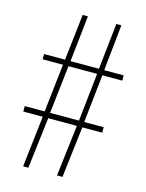

<svg xmlns="http://www.w3.org/2000/svg" viewBox="-110 -781 643 848"><g transform="rotate(15 212.0 -357.0)"><path d="M314 -479 290 -259H379V-234H288L260 0H235L263 -234H132L104 0H80L107 -234H18V-259H109L134 -479H41V-503H137L161 -714H185L162 -503H292L315 -714H338L316 -503H405V-479ZM134 -259H266L290 -479H159Z"/></g></svg>

Font: Noto Sans Lao ExtraCondensed Thin
Style: Regular
Weight: 100
Width: 2
Designer: Monotype Design Team
Foundry: Monotype Imaging Inc.
Version: Version 2.003; ttfautohint (v1.8.4.7-5d5b)